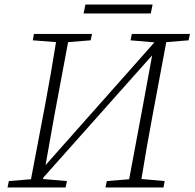

<svg xmlns="http://www.w3.org/2000/svg" viewBox="-20 -823 854 843"><path d="M553 -646 559 -674H814L808 -646L710 -638L649 -312Q636 -243 624 -174Q612 -105 601 -37L703 -28L698 0H443L449 -28L547 -36L608 -362L648 -580L170 -43L169 -37L274 -28L268 0H13L19 -28L116 -36L178 -362Q204 -500 226 -638L124 -646L129 -674H384L378 -646L279 -638L218 -312L180 -98L658 -637ZM347 -764 355 -803H650L642 -764Z"/></svg>

Font: Source Serif Pro Light
Style: Italic
Weight: 300
Italic angle: -12°
Designer: Frank Grießhammer
Foundry: Adobe Systems Incorporated
Version: Version 3.001;hotconv 1.0.111;makeotfexe 2.5.65597